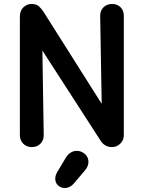

<svg xmlns="http://www.w3.org/2000/svg" viewBox="-20 -730 723 966"><path d="M140 10Q114 10 97 -7Q80 -24 80 -50V-646Q80 -677 98 -693.5Q116 -710 138 -710Q163 -710 176 -698Q189 -686 200 -669L513 -174L493 -130L484 -651Q484 -677 501 -693.5Q518 -710 544 -710Q570 -710 586.5 -693.5Q603 -677 603 -651V-50Q603 -25 585.5 -7.5Q568 10 544 10Q524 10 510 1.5Q496 -7 487 -21L151 -541L192 -553L200 -50Q200 -24 183.5 -7Q167 10 140 10ZM306 216Q288 216 273 203.5Q258 191 258 169Q258 161 260.5 152.5Q263 144 269 134L312 62Q323 45 337 37Q351 29 366 29Q389 29 407 44.5Q425 60 425 85Q425 95 420.5 106.5Q416 118 406 129L349 196Q330 216 306 216Z"/></svg>

Font: National Park SemiBold
Style: Regular
Weight: 600
Designer: Andrea Herstowski, Ben Hoepner
Version: Version 1.009